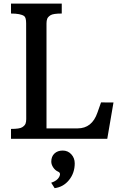

<svg xmlns="http://www.w3.org/2000/svg" viewBox="-20 -752 663 1040"><path d="M39.6 0ZM39.6 -53.7Q85.9 -53.7 100.1 -62.7Q114.3 -71.8 118.2 -82Q122.1 -92.3 122.1 -106.9L121.6 -625.5Q121.6 -657.2 110.8 -665Q91.3 -678.7 39.6 -678.7V-732.4H314.5V-678.7Q268.1 -678.7 253.9 -669.7Q239.7 -660.6 235.8 -650.4Q231.9 -640.1 231.9 -625.5V-56.6H400.4Q478.5 -56.6 507.8 -142.1L527.3 -197.3L594.7 -196.8L561 0H39.6ZM257.8 123.5Q257.8 95.7 274.9 79.6Q292 63.5 319.8 63.5Q347.7 63.5 366.2 83.7Q384.8 104 384.8 132.8Q384.8 185.1 354 223.1Q323.2 261.2 275.9 267.1L257.3 237.8Q290 227.1 300.8 206.1Q311.5 185.1 295.2 178Q278.8 170.9 268.3 155Q257.8 139.2 257.8 123.5Z"/></svg>

Font: Arbutus Slab
Style: Regular
Weight: 400
Designer: Karolina Lach
Foundry: Karolina Lach
Version: Version 1.001; ttfautohint (v0.92) -l 10 -r 16 -G 200 -x 7 -